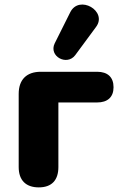

<svg xmlns="http://www.w3.org/2000/svg" viewBox="-20 -803 521 832"><path d="M148 9C204 9 233 -22 233 -79V-359H401C446 -359 472 -382 472 -425C472 -469 446 -492 401 -492H157C95 -492 61 -458 61 -396V-79C61 -22 92 9 148 9ZM306 -564 396 -686C448 -755 322 -828 284 -749L217 -615C190 -559 270 -516 306 -564Z"/></svg>

Font: SN Pro Heavy
Style: Regular
Weight: 800
Designer: Tobias Whetton
Foundry: Supernotes
Version: Version 1.001;Glyphs 3.2 (3249)